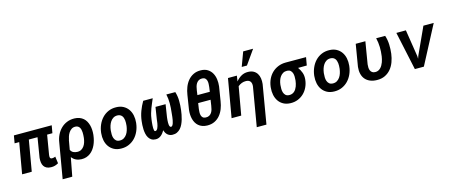

<svg xmlns="http://www.w3.org/2000/svg" viewBox="-57 -1585 5983 2554"><g transform="rotate(-15 2935.0 -307.5)"><path d="M590.3 -423.8H517.6L472.7 -156.2Q471.7 -145.5 471.2 -135.7Q470.7 -126 473.4 -118.7Q476.1 -111.3 482.7 -106.9Q489.3 -102.5 502.4 -102.5Q514.2 -102.5 524.7 -105.5Q535.2 -108.4 546.4 -112.8L559.1 -18.6Q535.2 -4.4 510.5 2.7Q485.8 9.8 458 8.8Q421.4 8.3 397.2 -3.9Q373 -16.1 359.4 -37.1Q345.7 -58.1 341.6 -86.7Q337.4 -115.2 340.3 -149.4L385.3 -423.8H265.6L192.4 0H59.6L133.3 -423.8H69.8L87.9 -528.3H608.9Z M1109.9 -252.4Q1106 -220.2 1097.4 -188Q1088.9 -155.8 1075.2 -126.2Q1061.5 -96.7 1042.5 -71.3Q1023.4 -45.9 998.8 -27.3Q974.1 -8.8 943.4 1.5Q912.6 11.7 875.5 10.7Q835.9 9.8 802.2 -5.9Q768.6 -21.5 744.6 -53.7L695.8 203.1H563.5L646.5 -281.2Q654.3 -335.4 677.2 -382.8Q700.2 -430.2 735.6 -465.3Q771 -500.5 818.6 -520Q866.2 -539.6 923.8 -538.1Q962.4 -537.1 992.2 -525.6Q1022 -514.2 1044.2 -494.9Q1066.4 -475.6 1080.8 -449.5Q1095.2 -423.3 1103.3 -393.1Q1111.3 -362.8 1113 -329.6Q1114.7 -296.4 1111.3 -263.2ZM979 -262.7Q980.5 -277.3 981.4 -295.2Q982.4 -313 981.4 -331.1Q980.5 -349.1 976.6 -366.5Q972.7 -383.8 964.4 -397.5Q956.1 -411.1 942.4 -419.7Q928.7 -428.2 908.2 -429.2Q876.5 -430.2 854 -415.3Q831.5 -400.4 816.2 -377.2Q800.8 -354 791.7 -325.9Q782.7 -297.9 777.8 -272.5L773.9 -269H776.9L755.9 -150.4Q769 -122.6 793.2 -110.6Q817.4 -98.6 848.1 -98.1Q880.4 -97.2 903.6 -111.1Q926.8 -125 942.1 -147.2Q957.5 -169.4 966.1 -197.3Q974.6 -225.1 978 -252.4Z M1218.3 -265.6Q1225.1 -321.3 1247.3 -371.3Q1269.5 -421.4 1305.2 -459Q1340.8 -496.6 1389.4 -518.1Q1438 -539.6 1497.6 -538.1Q1554.7 -537.1 1595.7 -514.6Q1636.7 -492.2 1662.4 -455.3Q1688 -418.5 1697.8 -370.6Q1707.5 -322.8 1702.1 -270.5L1700.7 -259.8Q1693.8 -204.1 1671.6 -154.5Q1649.4 -105 1613.8 -67.9Q1578.1 -30.8 1529.5 -9.5Q1481 11.7 1421.9 10.3Q1365.2 9.3 1324.2 -12.9Q1283.2 -35.2 1257.6 -71.5Q1231.9 -107.9 1221.9 -155.5Q1211.9 -203.1 1217.3 -255.4ZM1349.6 -255.4Q1347.2 -231 1347.7 -203.9Q1348.1 -176.8 1356.2 -153.6Q1364.3 -130.4 1382.1 -114.5Q1399.9 -98.6 1431.6 -97.7Q1464.8 -96.7 1489 -111.6Q1513.2 -126.5 1529.5 -150.1Q1545.9 -173.8 1554.9 -202.9Q1564 -231.9 1567.9 -259.8L1568.8 -270Q1570.3 -286.1 1571 -304Q1571.8 -321.8 1569.6 -339.1Q1567.4 -356.4 1562.3 -372.3Q1557.1 -388.2 1547.6 -400.4Q1538.1 -412.6 1523.4 -420.2Q1508.8 -427.7 1487.8 -428.7Q1454.1 -429.7 1429.9 -415Q1405.8 -400.4 1389.4 -376.5Q1373 -352.5 1363.5 -323.2Q1354 -293.9 1350.6 -265.6Z M1999.5 -527.8Q1986.8 -497.1 1973.4 -466.3Q1960 -435.5 1948.2 -404.1Q1936.5 -372.6 1927.2 -340.3Q1918 -308.1 1913.6 -274.9Q1912.6 -270 1910.6 -255.4Q1908.7 -240.7 1906.5 -221.4Q1904.3 -202.1 1903.1 -180.7Q1901.9 -159.2 1902.3 -141.1Q1902.8 -123 1906.2 -110.6Q1909.7 -98.1 1917.5 -97.2Q1929.7 -95.2 1938.7 -103.3Q1947.8 -111.3 1954.3 -124.8Q1960.9 -138.2 1965.3 -155.3Q1969.7 -172.4 1972.7 -188.7Q1975.6 -205.1 1976.8 -218.5Q1978 -231.9 1979 -238.3L2005.4 -407.2H2144.5L2118.2 -238.3Q2117.7 -233.4 2116.2 -221.4Q2114.7 -209.5 2113.5 -193.8Q2112.3 -178.2 2112.1 -161.4Q2111.8 -144.5 2114 -130.6Q2116.2 -116.7 2121.6 -107.4Q2127 -98.1 2137.2 -97.7Q2148.4 -97.2 2156.7 -108.6Q2165 -120.1 2170.9 -137.9Q2176.8 -155.8 2180.7 -177.5Q2184.6 -199.2 2187 -219.2Q2189.5 -239.3 2190.7 -255.4Q2191.9 -271.5 2192.9 -278.3Q2200.7 -340.8 2200.9 -404.1Q2201.2 -467.3 2187.5 -529.3L2311 -528.8Q2329.6 -467.8 2330.3 -404.5Q2331.1 -341.3 2323.2 -278.8Q2319.8 -251.5 2314 -219Q2308.1 -186.5 2298.6 -154.1Q2289.1 -121.6 2274.9 -91.3Q2260.7 -61 2240.5 -38.3Q2220.2 -15.6 2192.4 -2.2Q2164.6 11.2 2128.4 9.8Q2107.9 9.3 2091.1 2.2Q2074.2 -4.9 2061 -16.8Q2047.9 -28.8 2038.8 -45.2Q2029.8 -61.5 2024.9 -80.6Q2014.2 -62.5 2001.5 -45.9Q1988.8 -29.3 1973.6 -16.6Q1958.5 -3.9 1939.9 3.4Q1921.4 10.7 1898.9 10.3Q1864.3 9.8 1840.8 -4.9Q1817.4 -19.5 1803 -43.2Q1788.6 -66.9 1782 -96.7Q1775.4 -126.5 1773.7 -158Q1772 -189.5 1773.9 -219.5Q1775.9 -249.5 1778.8 -273.9Q1787.1 -342.3 1810.5 -405.5Q1834 -468.8 1868.7 -527.8Z M2861.3 -254.9Q2853.5 -202.1 2834.7 -153.8Q2815.9 -105.5 2784.9 -68.4Q2753.9 -31.2 2709.5 -9.8Q2665 11.7 2606.4 10.3Q2569.3 9.3 2540.3 -1.5Q2511.2 -12.2 2489.7 -30.8Q2468.3 -49.3 2454.1 -74.2Q2439.9 -99.1 2432.4 -128.2Q2424.8 -157.2 2423.3 -189.5Q2421.9 -221.7 2425.8 -254.4L2457 -452.1Q2464.8 -504.4 2483.6 -553.5Q2502.4 -602.5 2533.7 -640.4Q2564.9 -678.2 2609.6 -700.4Q2654.3 -722.7 2713.4 -721.2Q2769.5 -719.7 2806.6 -695.8Q2843.8 -671.9 2865 -634Q2886.2 -596.2 2892.6 -548.6Q2898.9 -501 2893.1 -452.1ZM2737.8 -309.1H2566.9L2555.2 -231Q2552.7 -210 2551.8 -187Q2550.8 -164.1 2556.2 -144.5Q2561.5 -125 2575.4 -112.1Q2589.4 -99.1 2616.7 -97.7Q2646 -96.7 2665.5 -108.2Q2685.1 -119.6 2697.5 -138.9Q2710 -158.2 2716.3 -182.4Q2722.7 -206.5 2726.1 -231ZM2584.5 -414.1H2755.4L2764.2 -477.1Q2766.6 -497.6 2767.6 -521Q2768.6 -544.4 2763.2 -564.2Q2757.8 -584 2743.9 -597.4Q2730 -610.8 2702.6 -612.3Q2673.3 -613.3 2653.8 -601.3Q2634.3 -589.4 2621.8 -569.8Q2609.4 -550.3 2603 -525.6Q2596.7 -501 2593.3 -477.1Z M3158.7 -528.8 3147 -451.2Q3178.2 -491.2 3219.7 -515.1Q3261.2 -539.1 3313.5 -538.1Q3358.4 -537.1 3388.7 -520.3Q3418.9 -503.4 3436.5 -475.3Q3454.1 -447.3 3459.7 -410.4Q3465.3 -373.5 3460.9 -333L3370.1 202.6H3236.8L3328.1 -333.5Q3330.6 -353.5 3327.9 -370.6Q3325.2 -387.7 3316.9 -400.1Q3308.6 -412.6 3293.9 -419.7Q3279.3 -426.8 3257.8 -427.7Q3225.6 -428.7 3197.8 -418Q3169.9 -407.2 3145.5 -386.7L3077.1 0H2944.3L3036.1 -528.3ZM3323.2 -818.4H3460L3322.8 -623.5H3251Z M4091.8 -418 3971.7 -417Q3999 -379.4 4013.7 -338.6Q4028.3 -297.9 4024.4 -250.5L4023.4 -239.7Q4017.6 -186.5 3995.8 -140.4Q3974.1 -94.2 3939.2 -60.3Q3904.3 -26.4 3857.7 -7.3Q3811 11.7 3755.9 10.3Q3698.7 8.8 3658 -13.7Q3617.2 -36.1 3592.3 -73Q3567.4 -109.9 3557.6 -157.5Q3547.9 -205.1 3553.2 -257.3L3554.2 -268.1Q3561 -324.2 3583.5 -372.1Q3606 -419.9 3642.1 -454.6Q3678.2 -489.3 3726.3 -509Q3774.4 -528.8 3832.5 -528.8L4111.3 -528.3ZM3686 -255.9Q3683.6 -231.4 3683.8 -204.3Q3684.1 -177.2 3691.9 -153.8Q3699.7 -130.4 3717 -114.7Q3734.4 -99.1 3766.1 -98.1Q3788.1 -97.7 3805.4 -104.2Q3822.8 -110.8 3836.4 -122.8Q3850.1 -134.8 3860.1 -151.1Q3870.1 -167.5 3877.2 -185.5Q3884.3 -203.6 3888.4 -222.7Q3892.6 -241.7 3895 -259.8L3896 -270Q3898.4 -292.5 3897.9 -318.1Q3897.5 -343.8 3890.1 -365.7Q3882.8 -387.7 3866.2 -402.6Q3849.6 -417.5 3820.3 -418.5Q3788.1 -419.4 3764.6 -406Q3741.2 -392.6 3725.1 -370.6Q3709 -348.6 3699.7 -321Q3690.4 -293.5 3687 -266.1Z M4152.8 -265.6Q4159.7 -321.3 4181.9 -371.3Q4204.1 -421.4 4239.7 -459Q4275.4 -496.6 4324 -518.1Q4372.6 -539.6 4432.1 -538.1Q4489.3 -537.1 4530.3 -514.6Q4571.3 -492.2 4596.9 -455.3Q4622.6 -418.5 4632.3 -370.6Q4642.1 -322.8 4636.7 -270.5L4635.3 -259.8Q4628.4 -204.1 4606.2 -154.5Q4584 -105 4548.3 -67.9Q4512.7 -30.8 4464.1 -9.5Q4415.5 11.7 4356.4 10.3Q4299.8 9.3 4258.8 -12.9Q4217.8 -35.2 4192.1 -71.5Q4166.5 -107.9 4156.5 -155.5Q4146.5 -203.1 4151.9 -255.4ZM4284.2 -255.4Q4281.7 -231 4282.2 -203.9Q4282.7 -176.8 4290.8 -153.6Q4298.8 -130.4 4316.7 -114.5Q4334.5 -98.6 4366.2 -97.7Q4399.4 -96.7 4423.6 -111.6Q4447.8 -126.5 4464.1 -150.1Q4480.5 -173.8 4489.5 -202.9Q4498.5 -231.9 4502.4 -259.8L4503.4 -270Q4504.9 -286.1 4505.6 -304Q4506.3 -321.8 4504.2 -339.1Q4502 -356.4 4496.8 -372.3Q4491.7 -388.2 4482.2 -400.4Q4472.7 -412.6 4458 -420.2Q4443.4 -427.7 4422.4 -428.7Q4388.7 -429.7 4364.5 -415Q4340.3 -400.4 4324 -376.5Q4307.6 -352.5 4298.1 -323.2Q4288.6 -293.9 4285.2 -265.6Z M4928.2 -528.3 4877.4 -222.2Q4875 -200.2 4876 -178.2Q4877 -156.2 4884.8 -138.7Q4892.6 -121.1 4908.2 -109.6Q4923.8 -98.1 4950.7 -97.7Q4973.1 -97.2 4991.2 -105.5Q5009.3 -113.8 5023.4 -127.9Q5037.6 -142.1 5048.3 -160.6Q5059.1 -179.2 5066.7 -199.5Q5074.2 -219.7 5078.9 -240.2Q5083.5 -260.7 5086.4 -278.8Q5095.2 -341.3 5093.8 -404.8Q5092.3 -468.3 5077.1 -529.3L5201.2 -528.8Q5220.7 -468.8 5223.1 -404.8Q5225.6 -340.8 5217.8 -278.8Q5210.4 -221.2 5190.9 -168.2Q5171.4 -115.2 5138.2 -75.2Q5105 -35.2 5057.1 -11.7Q5009.3 11.7 4945.3 10.7Q4891.6 9.8 4851.3 -7.3Q4811 -24.4 4785.4 -54.7Q4759.8 -85 4749.3 -127.9Q4738.8 -170.9 4744.6 -224.1L4795.4 -528.3Z M5544.4 -156.7 5545.4 -121.1 5559.1 -160.6 5727.5 -528.3H5869.6L5592.3 0H5468.3L5355 -528.3L5486.3 -528.8Z"/></g></svg>

Font: Roboto Mono
Style: Bold Italic
Weight: 700
Designer: Google
Version: Version 2.000985; 2015; ttfautohint (v1.3)